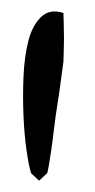

<svg xmlns="http://www.w3.org/2000/svg" viewBox="-20 -843 167 339"><path d="M92 -820Q92 -815 92.5 -802.5Q93 -790 93 -776.5Q93 -763 92.5 -751Q92 -739 92 -734Q90 -721 87.5 -701Q85 -681 81.5 -659.5Q78 -638 75.5 -616.5Q73 -595 70.5 -578Q68 -561 66 -549.5Q64 -538 63 -537L49 -524L35 -537Q31 -549 27 -576.5Q23 -604 21.5 -638Q20 -672 21.5 -707.5Q23 -743 30 -770.5Q37 -798 52.5 -813Q68 -828 92 -820Z"/></svg>

Font: Liu Jian Mao Cao
Style: Regular
Weight: 400
Designer: ZhongQi
Foundry: ZhongQi
Version: Version 1.001